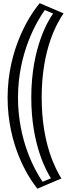

<svg xmlns="http://www.w3.org/2000/svg" viewBox="-20 -907 449 1200"><path d="M342.5 211C342.5 211 215.5 41 215.5 -297C215.5 -655 356.5 -826 356.5 -826L241.5 -875C241.5 -875 52.5 -653 52.5 -297C52.5 49 227.5 260 227.5 260ZM320 204.3 232.3 241.7C200.1 198.3 67.5 1.8 67.5 -297C67.5 -606.6 213.1 -813.8 246.1 -856.7L333.3 -819.6C298.5 -768.3 200.5 -597.3 200.5 -297C200.5 -12.7 289.7 155.3 320 204.3ZM320 204.3C289.7 155.3 200.5 -12.7 200.5 -297C200.5 -597.3 298.5 -768.3 333.3 -819.6L246.1 -856.7C213.1 -813.8 67.5 -606.6 67.5 -297C67.5 1.8 200.1 198.3 232.3 241.7ZM332.8 196.4 342 211.2 227.3 260.1 220.2 250.6C186.9 205.8 52.5 6.4 52.5 -297C52.5 -611.4 200.1 -821.5 234.2 -865.9L241.3 -875.1L355.9 -826.2L345.7 -811.2C312.3 -761.9 215.5 -594 215.5 -297C215.5 -15.9 303.6 149.3 332.8 196.4ZM298.5 207.1 246.4 229.2C201.1 162.7 92.5 -25 92.5 -297C92.5 -579.2 212.1 -776.8 260 -844.4L312.1 -822.2C284.4 -783.8 175.5 -612.4 175.5 -297C175.5 1.2 274 169.7 298.5 207.1ZM240.5 -297C240.5 -604.8 338.7 -766.7 377.3 -823.6L227.9 -887.2L207.7 -860.9C173.9 -816.9 27.5 -608.4 27.5 -297C27.5 3.5 160.7 201.3 193.7 245.7L213.6 272.3L363.7 208.4C329.8 153.8 240.5 -5.6 240.5 -297Z"/></svg>

Font: Hussar Outliner
Style: Regular
Weight: 700
Foundry: Cannot Into Space Fonts
Version: Version 0.92